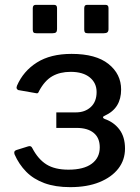

<svg xmlns="http://www.w3.org/2000/svg" viewBox="-20 -762 575 791"><path d="M215 -729V-642Q215 -633 211 -629Q207 -625 196 -625H131Q121 -625 118 -628.5Q115 -632 115 -640V-728Q115 -742 127 -742H203Q215 -742 215 -729ZM427 -729V-642Q427 -633 422.5 -629Q418 -625 407 -625H342Q333 -625 330 -628.5Q327 -632 327 -640V-728Q327 -742 338 -742H415Q427 -742 427 -729ZM269 9Q208 9 163 -7.5Q118 -24 88 -54.5Q58 -85 40 -126Q35 -140 48 -144L96 -159Q108 -163 113 -152Q137 -106 171.5 -84.5Q206 -63 262 -63Q325 -63 358 -87.5Q391 -112 391 -155Q391 -194 366 -214.5Q341 -235 296 -235H212V-299H293Q330 -299 354 -321Q378 -343 378 -383Q378 -420 350 -443Q322 -466 271 -466Q227 -466 195.5 -448Q164 -430 141 -387Q137 -375 129 -378L55 -391Q51 -393 49 -397Q47 -401 50 -409Q76 -469 132 -504.5Q188 -540 275 -540Q375 -540 427 -498.5Q479 -457 479 -393Q479 -355 462.5 -328Q446 -301 411 -285Q405 -283 404.5 -279Q404 -275 411 -272Q449 -259 472 -228.5Q495 -198 495 -150Q495 -103 467.5 -67.5Q440 -32 389.5 -11.5Q339 9 269 9Z"/></svg>

Font: Libre Franklin Medium
Style: Regular
Weight: 500
Designer: Pablo Impallari, Rodrigo Fuenzalida, Nhung Nguyen
Foundry: Impallari Type
Version: Version 3.000